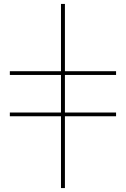

<svg xmlns="http://www.w3.org/2000/svg" viewBox="-20 -762 640 976"><path d="M290 194V-171H30V-190H290V-381H30V-400H290V-742H310V-400H570V-381H310V-190H570V-171H310V194Z"/></svg>

Font: Montserrat Thin Thin
Style: Regular
Weight: 250
Version: Version 9.000